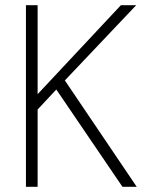

<svg xmlns="http://www.w3.org/2000/svg" viewBox="-20 -720 572 740"><path d="M80 0V-700H125V-357L446 -700H505L230 -410L507 0H452L197 -375L125 -298V0Z"/></svg>

Font: DM Sans 11pt ExtraLight
Style: Regular
Weight: 250
Version: Version 4.004;gftools[0.9.30]